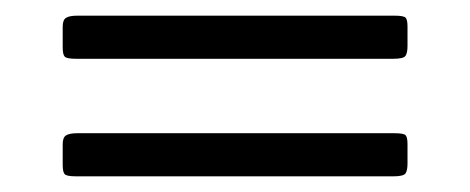

<svg xmlns="http://www.w3.org/2000/svg" viewBox="-20 -510 600 245"><path d="M78.5 -340Q68.5 -340 64.2 -337.2Q60 -334.5 60 -326V-300Q60 -290.5 62.5 -287.8Q65 -285 77 -285H482Q495 -285 497.5 -288.8Q500 -292.5 500 -301.5V-326Q500 -335 497.5 -337.5Q495 -340 483.5 -340ZM78.5 -490Q68.5 -490 64.2 -487.2Q60 -484.5 60 -476V-450Q60 -440.5 62.5 -437.8Q65 -435 77 -435H482Q495 -435 497.5 -438.8Q500 -442.5 500 -451.5V-476Q500 -485 497.5 -487.5Q495 -490 483.5 -490Z"/></svg>

Font: Besley
Style: Regular
Weight: 400
Designer: Owen Earl
Foundry: indestructible type*
Version: Version 4.000